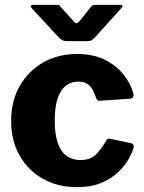

<svg xmlns="http://www.w3.org/2000/svg" viewBox="-20 -763 593 793"><path d="M298 -540Q366 -540 414 -515.5Q462 -491 491 -454Q520 -417 530 -379Q537 -356 514 -355L393 -347Q380 -345 377 -359Q371 -375 363.5 -390.5Q356 -406 341.5 -416Q327 -426 303 -426Q274 -426 252 -409Q230 -392 218 -356.5Q206 -321 206 -265Q206 -208 219 -171.5Q232 -135 256 -118.5Q280 -102 312 -102Q354 -102 376.5 -125Q399 -148 420 -184Q422 -188 426 -189.5Q430 -191 439 -189L523 -171Q536 -168 531 -150Q525 -130 509 -102.5Q493 -75 465.5 -49.5Q438 -24 396.5 -7Q355 10 298 10Q219 10 157.5 -24.5Q96 -59 61 -120.5Q26 -182 26 -263Q26 -346 61.5 -408Q97 -470 158.5 -505Q220 -540 298 -540ZM355 -734Q360 -741 366 -742Q372 -743 380 -743H477Q495 -743 478 -726L369 -605Q364 -601 358.5 -597Q353 -593 343 -593H258Q245 -593 238 -597Q231 -601 224 -607L114 -726Q107 -733 107.5 -738Q108 -743 116 -743H207Q216 -743 221 -742.5Q226 -742 231 -734L280 -680Q291 -666 296.5 -667Q302 -668 312 -680Z"/></svg>

Font: Libre Franklin Thin ExtraBold
Style: Regular
Weight: 800
Version: Version 3.000